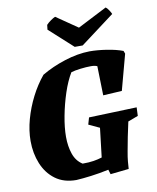

<svg xmlns="http://www.w3.org/2000/svg" viewBox="-96 -960 853 1046"><g transform="rotate(-10 330.5 -436.5)"><path d="M430 13 422 -13Q370 -2 323 4Q276 10 241 12Q172 12 125.5 -22.5Q79 -57 55.5 -114.5Q32 -172 32 -240Q32 -298 49 -359.5Q66 -421 95.5 -479Q125 -537 164 -584Q223 -619 295 -642Q367 -665 433 -666Q476 -666 527.5 -658Q579 -650 616 -636L622 -620L569 -423L465 -417L461 -579Q454 -582 446 -583.5Q438 -585 426 -585Q400 -585 367.5 -581Q335 -577 316 -571Q290 -528 270 -467.5Q250 -407 238 -343.5Q226 -280 226 -229Q226 -177 240.5 -134.5Q255 -92 290 -70Q326 -70 351 -74Q376 -78 398 -85L417 -246L357 -274L368 -312Q438 -314 502 -316.5Q566 -319 633 -321L631 -274L575 -253Q566 -213 557.5 -171Q549 -129 543 -94Q537 -62 535 -39Q533 -16 532 2ZM358 -704 228 -822 231 -848Q241 -859 256 -869.5Q271 -880 281 -884L399 -803L561 -886Q568 -882 578 -867Q588 -852 590 -845L402 -704Z"/></g></svg>

Font: Labrada ExtraBold
Style: Italic
Weight: 800
Italic angle: -7°
Designer: Mercedes Jáuregui
Foundry: Omnibus-Type Team
Version: Version 1.000; ttfautohint (v1.8.4.7-5d5b)